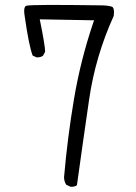

<svg xmlns="http://www.w3.org/2000/svg" viewBox="-20 -761 540 764"><path d="M260.3 -18.1Q262.2 -17.6 266.1 -17.6Q270 -17.6 275.6 -19Q281.2 -20.5 286.1 -23.9Q309.6 -193.4 334.7 -365.7Q359.9 -538.1 432.6 -697.8Q433.6 -706.1 433.6 -712.4Q433.6 -731.4 425.3 -734.4Q407.7 -739.7 381.8 -739.7Q108.4 -743.7 86.4 -738.3Q83 -737.8 81.1 -735.8Q76.2 -730.5 76.2 -716.8Q76.2 -709 78.6 -694.3Q95.2 -578.1 109.9 -540L125.5 -532.7Q127 -532.7 128.4 -532.7Q142.6 -532.7 151.4 -539.6L159.7 -555.7Q158.7 -584 138.2 -684.1L354.5 -680.2L350.6 -669.4Q300.3 -520.5 274.4 -366.7Q248.5 -212.9 234.9 -56.2Q234.9 -39.1 243.7 -25.9Z"/></svg>

Font: NaikaiFont
Style: Light
Weight: 300
Version: Version 1.89